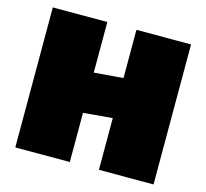

<svg xmlns="http://www.w3.org/2000/svg" viewBox="-110 -906 1111 1033"><g transform="rotate(15 445.0 -390.0)"><path d="M525.9 -779.8H830.1V0H525.9V-288.1L363.8 -273.9V0H60.1V-779.8H363.8V-498L525.9 -511.2Z"/></g></svg>

Font: Rammetto One
Style: Regular
Weight: 400
Designer: Vernon Adams
Foundry: Vernon Adams
Version: Version 1.100; ttfautohint (v1.8.4.7-5d5b)